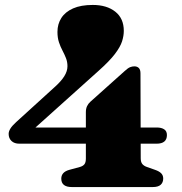

<svg xmlns="http://www.w3.org/2000/svg" viewBox="-20 -757 738 777"><path d="M327.5 -303Q327.5 -317 332.2 -327.2Q337 -337.5 346 -345.5L484 -469Q497.5 -481.5 506.2 -485Q515 -488.5 523.5 -488.5Q535 -488.5 541.8 -481.8Q548.5 -475 548.5 -460L549.5 -116.5Q549.5 -101 556 -93.2Q562.5 -85.5 574 -81.5L608 -69.5Q624 -64 632.2 -55.8Q640.5 -47.5 640.5 -34.5Q640.5 -18.5 630.2 -9.2Q620 0 598 0H271Q228 0 228 -34Q228 -60.5 260 -69.5L304 -81.5Q316 -85 321.8 -92.5Q327.5 -100 327.5 -115.5ZM200.5 -404Q227 -427.5 240 -448.2Q253 -469 253 -489Q253 -506.5 247 -521.8Q241 -537 232.8 -552.5Q224.5 -568 218.5 -586.2Q212.5 -604.5 212.5 -628Q212.5 -659.5 228.2 -684.2Q244 -709 275.8 -723Q307.5 -737 355.5 -737Q412 -737 446.5 -709.8Q481 -682.5 481 -632Q481 -612 474 -589.8Q467 -567.5 445 -538.5Q423 -509.5 378 -469.5L89 -210L76 -241H614.5Q633 -241 644.2 -233.8Q655.5 -226.5 655.5 -210.5Q655.5 -175.5 613.5 -175.5H58.5Q38 -175.5 26.5 -186.5Q15 -197.5 15 -215Q15 -225 21.8 -236.2Q28.5 -247.5 45.5 -263Z"/></svg>

Font: Fraunces
Style: Regular
Weight: 900
Version: Version 1.000;[b76b70a41]